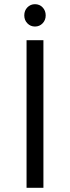

<svg xmlns="http://www.w3.org/2000/svg" viewBox="-20 -891 332 911"><path d="M196.8 -817.9Q196.8 -795.4 182.1 -780.3Q167.5 -765.1 146 -765.1Q124.5 -765.1 109.9 -780.3Q95.2 -795.4 95.2 -817.9Q95.2 -840.8 109.9 -856Q124.5 -871.1 146 -871.1Q167.5 -871.1 182.1 -856Q196.8 -840.8 196.8 -817.9ZM106 -700.2H186V0H106Z"/></svg>

Font: Montserrat-Arabic Light
Style: Regular
Weight: 300
Designer: Mohamed Gaber
Foundry: Kief Type Foundry
Version: Version 5.008;PS 005.008;hotconv 1.0.88;makeotf.lib2.5.64775